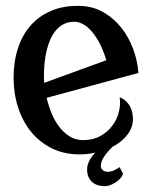

<svg xmlns="http://www.w3.org/2000/svg" viewBox="-20 -517 520 663"><path d="M141.1 -179.2Q147.5 -151.9 158.2 -125.7Q168.9 -99.6 184.6 -79.1Q200.2 -58.6 220.7 -45.9Q241.2 -33.2 267.1 -33.2Q301.3 -33.2 326.7 -47.4Q352.1 -61.5 368.2 -83.3Q384.3 -105 390.6 -131.1Q397 -157.2 393.1 -181.2Q406.7 -175.8 415.8 -167Q424.8 -158.2 429.9 -147.7Q435.1 -137.2 437 -126.2Q439 -115.2 439 -105Q439 -77.1 420.2 -52.2Q401.4 -27.3 368.2 -9.8Q351.1 6.8 339.6 23.9Q328.1 41 328.1 55.2Q328.1 64.9 335.2 70.6Q342.3 76.2 352.1 76.2Q363.3 76.2 374.3 71Q385.3 65.9 393.1 60.1L404.8 83Q401.9 92.3 394.5 100.1Q387.2 107.9 377.9 113.8Q368.7 119.6 358.9 122.8Q349.1 126 341.8 126Q330.1 126 319.1 122.8Q308.1 119.6 299.6 112.8Q291 106 285.9 94.7Q280.8 83.5 280.8 67.9Q280.8 53.7 288.1 38.8Q295.4 23.9 309.1 9.8Q284.2 16.1 254.9 16.1Q201.2 16.1 158.9 -4.9Q116.7 -25.9 87.4 -61.8Q58.1 -97.7 42.5 -146Q26.9 -194.3 26.9 -249Q26.9 -304.7 42.5 -351.8Q58.1 -398.9 88.6 -432.1Q119.1 -465.3 163.6 -482.4Q208 -499.5 266.1 -496.1Q306.2 -493.2 339.8 -473.1Q373.5 -453.1 398.7 -421.6Q423.8 -390.1 439.2 -349.6Q454.6 -309.1 458 -265.1ZM131.8 -257.8Q131.8 -251 131.8 -244.4Q131.8 -237.8 132.8 -231L347.2 -309.1Q336.4 -344.2 323 -369.4Q309.6 -394.5 294.9 -410.6Q280.3 -426.8 265.4 -434.3Q250.5 -441.9 236.8 -441.9Q216.3 -441.9 200.7 -434.1Q185.1 -426.3 173.6 -412.8Q162.1 -399.4 154.1 -381.3Q146 -363.3 141.1 -342.8Q136.2 -322.3 134 -300.5Q131.8 -278.8 131.8 -257.8Z"/></svg>

Font: Risque
Style: Regular
Weight: 400
Designer: Astigmatic (AOETI)
Foundry: Astigmatic (AOETI)
Version: Version 1.000